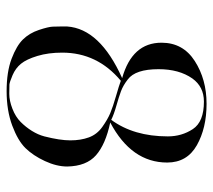

<svg xmlns="http://www.w3.org/2000/svg" viewBox="-52 -588 644 580"><g transform="rotate(90 270.0 -298.0)"><path d="M471 -481Q471 -373 350 -309Q416 -295 449 -266Q482 -237 483 -179Q483 -147 466.5 -111.5Q450 -76 427.5 -53Q405 -30 359.5 -13Q314 4 255.5 4Q197 4 157.5 -11Q118 -26 99 -45.5Q80 -65 70.5 -93.5Q61 -122 60.5 -135.5Q60 -149 60 -158.5Q60 -168 60 -179Q67 -278 216 -345Q109 -375 109 -464Q109 -529 164.5 -564.5Q220 -600 293.5 -600Q367 -600 419 -570.5Q471 -541 471 -481ZM224 -341Q139 -270 139 -164Q139 -122 149 -89Q159 -56 172.5 -39.5Q186 -23 207 -14Q228 -5 235.5 -4.5Q243 -4 263.5 -4Q284 -4 308.5 -13.5Q333 -23 348.5 -38.5Q364 -54 375.5 -72.5Q387 -91 392 -110Q404 -157 404 -188.5Q404 -220 395 -244.5Q386 -269 363.5 -285Q341 -301 322 -309Q303 -317 270 -326.5Q237 -336 224 -341ZM342 -312Q392 -380 392 -483Q392 -525 370 -558.5Q348 -592 287 -592Q242 -592 217 -557Q189 -517 189 -455Q189 -385 220 -362Q238 -348 255.5 -341.5Q273 -335 299.5 -327.5Q326 -320 342 -312Z"/></g></svg>

Font: Italiana
Style: Regular
Weight: 400
Designer: Santiago Orozco
Foundry: Santiago Orozco
Version: Version 001.001